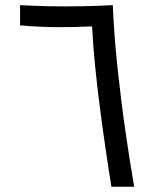

<svg xmlns="http://www.w3.org/2000/svg" viewBox="-20 -713 626 733"><path d="M405.3 0Q394 -69.3 382.6 -148.2Q371.1 -227.1 360.6 -308.1Q350.1 -389.2 342.5 -466.8Q335 -544.4 331.5 -612.3Q265.6 -608.9 195.3 -609.4Q125 -609.9 56.6 -616.2V-693.4Q107.4 -690.4 169.2 -689.2Q231 -688 293.7 -689.2Q356.4 -690.4 410.6 -693.4Q415.5 -577.1 428.7 -453.4Q441.9 -329.6 458.7 -212.9Q475.6 -96.2 492.2 0Z"/></svg>

Font: Cascadia Code NF SemiLight
Style: Regular
Weight: 350
Monospace: yes
Designer: Aaron Bell
Foundry: Saja Typeworks
Version: Version 2404.023; ttfautohint (v1.8.4)